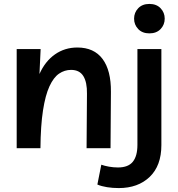

<svg xmlns="http://www.w3.org/2000/svg" viewBox="-20 -755 907 978"><path d="M65 0V-505H187L181 -378Q210 -443 260 -478Q310 -513 374 -513Q459 -513 502.5 -454.5Q546 -396 545 -287L543 0H421L423 -277Q424 -336 404.5 -367.5Q385 -399 342 -399Q309 -399 281 -380Q253 -361 232 -315.5Q211 -270 199 -192.5Q187 -115 186 0ZM585 203Q554 203 525.5 198.5Q497 194 476 185L496 84Q513 90 535.5 94Q558 98 581 98Q633 98 656.5 69Q680 40 680 -17V-505H802V-16Q802 89 742.5 146Q683 203 585 203ZM741 -585Q705 -585 684 -607Q663 -629 663 -660Q663 -691 684 -713Q705 -735 741 -735Q777 -735 798 -713Q819 -691 819 -660Q819 -629 798 -607Q777 -585 741 -585Z"/></svg>

Font: Livvic SemiBold
Style: Regular
Weight: 600
Designer: Jacques Le Bailly, Baron von Fonthausen
Version: Version 1.001; ttfautohint (v1.8.2)